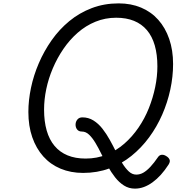

<svg xmlns="http://www.w3.org/2000/svg" viewBox="-20 -1005 1074 1137"><path d="M779 112Q743 112 714 93.5Q685 75 661.5 45Q638 15 618 -21Q598 -57 580.5 -93Q563 -129 545 -159Q527 -189 507.5 -207.5Q488 -226 465 -226Q446 -226 436.5 -238.5Q427 -251 427.5 -268Q428 -285 438.5 -297.5Q449 -310 468 -310Q504 -310 533.5 -291.5Q563 -273 586.5 -243Q610 -213 630 -177Q650 -141 668 -104.5Q686 -68 704.5 -38Q723 -8 743 10.5Q763 29 787 29Q809 29 829 17.5Q849 6 870.5 -17Q892 -40 916 -75Q924 -87 938 -88.5Q952 -90 970 -77Q982 -68 985 -57Q988 -46 978 -30Q956 4 932.5 30Q909 56 883.5 74.5Q858 93 832 102.5Q806 112 779 112ZM472 19Q399 19 339 -6Q279 -31 236.5 -78.5Q194 -126 171 -192.5Q148 -259 148 -342Q148 -411 163.5 -485Q179 -559 210 -631Q241 -703 286 -767Q331 -831 390.5 -880Q450 -929 523.5 -957Q597 -985 683 -985Q756 -985 815.5 -960Q875 -935 917 -888Q959 -841 982 -774.5Q1005 -708 1005 -626Q1005 -551 988.5 -474.5Q972 -398 940.5 -326Q909 -254 863 -191.5Q817 -129 758 -81.5Q699 -34 627.5 -7.5Q556 19 472 19ZM487 -66Q554 -66 611.5 -89.5Q669 -113 716 -154Q763 -195 800 -249Q837 -303 861.5 -364.5Q886 -426 899 -489Q912 -552 912 -612Q912 -682 896.5 -736Q881 -790 850 -826.5Q819 -863 773.5 -881.5Q728 -900 668 -900Q603 -900 545.5 -876.5Q488 -853 440.5 -811.5Q393 -770 356 -716Q319 -662 293 -601Q267 -540 254 -477.5Q241 -415 241 -356Q241 -286 256.5 -232Q272 -178 303 -141Q334 -104 380 -85Q426 -66 487 -66Z"/></svg>

Font: Playwrite NO
Style: Regular
Weight: 400
Designer: Veronika Burian, José Scaglione
Foundry: TypeTogether
Version: Version 1.002